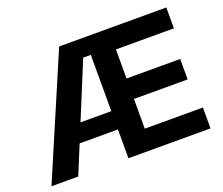

<svg xmlns="http://www.w3.org/2000/svg" viewBox="-119 -906 1260 1085"><g transform="rotate(-20 510.5 -364.0)"><path d="M17.6 0 328.6 -727.5H973.1V-602.1H624.5V-427.2H947.3V-304.2H624.5V-125.5H974.1V0H480.5V-621.6H434.6L178.7 0ZM188 -173.3V-283.2H549.8V-173.3Z"/></g></svg>

Font: Inter 20pt
Style: Bold
Weight: 700
Version: Version 4.001;git-66647c0bb